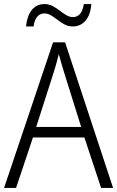

<svg xmlns="http://www.w3.org/2000/svg" viewBox="-20 -924 577 944"><path d="M477 0 395 -248H142L59 0H0L241 -716H300L536 0ZM297 -562Q291 -581 283 -608Q275 -635 269 -658Q263 -633 256 -608Q249 -583 242 -562L158 -300H379ZM108 -794Q113 -845 136 -874.5Q159 -904 199 -904Q221 -904 239.5 -894Q258 -884 274 -871.5Q290 -859 306 -849.5Q322 -840 339 -840Q359 -840 373 -855Q387 -870 392 -904H429Q425 -851 400.5 -822.5Q376 -794 338 -794Q316 -794 298 -803.5Q280 -813 263.5 -826Q247 -839 231 -848.5Q215 -858 198 -858Q178 -858 164 -843Q150 -828 145 -794Z"/></svg>

Font: Noto Sans Gurmukhi SemiCondensed Light
Style: Regular
Weight: 300
Width: 4
Designer: Jelle Bosma - Monotype Design Team
Foundry: Monotype Imaging Inc.
Version: Version 2.004; ttfautohint (v1.8.4.7-5d5b)